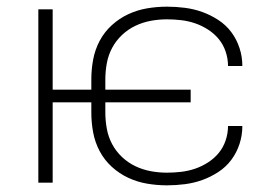

<svg xmlns="http://www.w3.org/2000/svg" viewBox="-20 -548 840 576"><path d="M481 8Q451 8 421.5 3Q392 -2 365 -14.5Q338 -27 315.5 -47.5Q293 -68 279 -94.5Q265 -121 259.5 -150.5Q254 -180 254 -210V-241H138V0H95V-520H138V-279H254V-310Q254 -340 259.5 -369.5Q265 -399 279 -425.5Q293 -452 315.5 -472.5Q338 -493 365 -505.5Q392 -518 421.5 -523Q451 -528 481 -528Q508 -528 535 -524.5Q562 -521 587 -512Q612 -503 635 -488Q658 -473 674 -451.5Q690 -430 698.5 -404Q707 -378 707 -351V-350H664V-351Q664 -372 657 -393Q650 -414 636.5 -430.5Q623 -447 604.5 -459Q586 -471 565.5 -478Q545 -485 523.5 -487.5Q502 -490 481 -490Q456 -490 432 -485.5Q408 -481 386 -470.5Q364 -460 346 -443Q328 -426 316.5 -404.5Q305 -383 300.5 -358.5Q296 -334 296 -310V-279H552V-241H296V-210Q296 -186 300.5 -161.5Q305 -137 316.5 -115.5Q328 -94 346 -77Q364 -60 386 -49.5Q408 -39 432 -34.5Q456 -30 481 -30Q502 -30 523.5 -32.5Q545 -35 565.5 -42Q586 -49 604.5 -61Q623 -73 636.5 -89.5Q650 -106 657 -127Q664 -148 664 -169V-170H707V-169Q707 -142 698.5 -116Q690 -90 674 -68.5Q658 -47 635 -32Q612 -17 587 -8Q562 1 535 4.5Q508 8 481 8Z"/></svg>

Font: Iosevka Aile Extralight
Style: Regular
Weight: 200
Designer: Belleve Invis
Foundry: Belleve Invis
Version: Version 31.1.0; ttfautohint (v1.8.4)